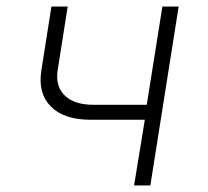

<svg xmlns="http://www.w3.org/2000/svg" viewBox="-20 -570 640 590"><path d="M392 0 425 -202H258Q177 -202 136.5 -242.5Q96 -283 107 -353L138 -550H188L157 -353Q150 -304 179.5 -276Q209 -248 267 -248H431L479 -550H529L442 0Z"/></svg>

Font: JetBrains Mono Thin
Style: Italic
Weight: 100
Italic angle: -9°
Monospace: yes
Designer: Philipp Nurullin, Konstantin Bulenkov
Foundry: JetBrains
Version: Version 2.305; ttfautohint (v1.8.4.7-5d5b)